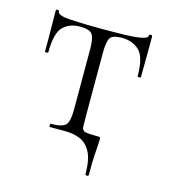

<svg xmlns="http://www.w3.org/2000/svg" viewBox="-88 -480 600 683"><g transform="rotate(15 212.5 -138.5)"><path d="M288 129Q288 76 273 48Q258 20 233.5 10Q209 0 178 0H122Q120 0 120 -6Q120 -12 122 -12Q164 -12 176.5 -25Q189 -38 189 -81V-303Q189 -345 179 -359Q169 -373 134 -373Q95 -373 71.5 -349.5Q48 -326 48 -255Q48 -253 42 -253Q36 -253 36 -255Q36 -269 36 -297.5Q36 -326 35.5 -356Q35 -386 35 -405Q35 -410 41 -410Q47 -410 47 -405Q47 -391 94.5 -388Q142 -385 212 -385Q259 -385 296.5 -386Q334 -387 356 -391.5Q378 -396 378 -405Q378 -410 384 -410Q390 -410 390 -405Q390 -386 390 -356Q390 -326 389.5 -297.5Q389 -269 389 -255Q389 -253 383 -253Q377 -253 377 -255Q377 -326 352 -349.5Q327 -373 288 -373Q254 -373 245 -359Q236 -345 236 -303V-81Q236 -47 236.5 -32.5Q237 -18 249 -15Q261 -12 295 -12Q303 -12 304 -10.5Q305 -9 305 0Q305 9 304 21Q303 33 301.5 57Q300 81 300 129Q300 133 294 133Q288 133 288 129Z"/></g></svg>

Font: Cormorant Infant Light
Style: Regular
Weight: 300
Designer: Christian Thalmann (Catharsis Fonts)
Foundry: Catharsis Fonts
Version: Version 4.001